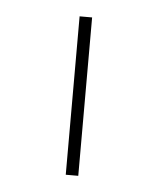

<svg xmlns="http://www.w3.org/2000/svg" viewBox="-144 -783 788 956"><g transform="rotate(20 250.0 -304.5)"><path d="M116.4 -678.5 321.3 86.2 381.7 70 176.8 -694.7Z"/></g></svg>

Font: Amy Mono
Style: Regular
Weight: 400
Monospace: yes
Version: Version 001.000